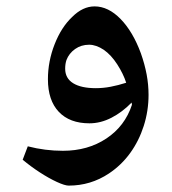

<svg xmlns="http://www.w3.org/2000/svg" viewBox="-20 -386 537 601"><path d="M195 195Q183 195 158 183.5Q133 172 104.5 153.5Q76 135 51 114L67 72Q94 79 121.5 82.5Q149 86 177 86Q255 86 313 47.5Q371 9 393 -58L392 -65Q363 -35 329 -17.5Q295 0 260 0Q198 0 164 -36Q130 -72 130 -138Q130 -194 151 -247.5Q172 -301 206 -333Q239 -366 276 -366Q319 -366 357.5 -326.5Q396 -287 421 -219Q433 -185 439 -153Q445 -121 445 -89Q445 -39 430 8Q415 55 387.5 93Q360 131 321 157Q264 195 195 195ZM280 -110Q303 -110 326.5 -114.5Q350 -119 375 -127Q366 -155 347 -184.5Q328 -214 305 -230Q281 -246 259 -246Q234 -246 215 -232.5Q196 -219 188 -198Q184 -186 184 -171Q184 -141 209 -125.5Q234 -110 280 -110Z"/></svg>

Font: Noto Naskh Arabic
Style: Regular
Weight: 400
Designer: Monotype Design Team, David Williams, Mohamad Dakak and Nizar Qandah
Foundry: Monotype Imaging Inc.
Version: Version 2.013